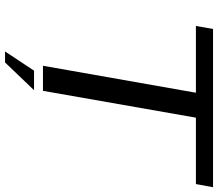

<svg xmlns="http://www.w3.org/2000/svg" viewBox="-72 -644 865 762"><g transform="rotate(90 361.0 -262.5)"><path d="M240.5 0 347.5 -607H82.5L94.5 -675H722.5L710 -607H446.5L340 0ZM183.7 150.5 259.9 35.4H337.5L227.3 150.5Z"/></g></svg>

Font: Anybody ExtraExpanded Regular
Style: Italic
Weight: 400
Width: 8
Italic angle: -10°
Designer: Tyler Finck
Foundry: Etcetera Type Company
Version: Version 1.010; ttfautohint (v1.8.3) -l 8 -r 50 -G 200 -x 14 